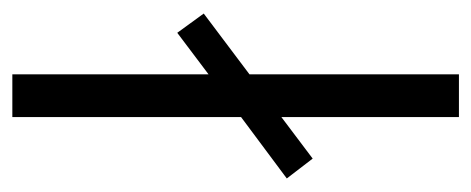

<svg xmlns="http://www.w3.org/2000/svg" viewBox="-252 -530 782 319"><g transform="rotate(-90 139.5 -371.0)"><path d="M104 -295V0H175V-348L276 -424L244 -468L175 -416V-742H104V-362L2 -286L35 -243Z"/></g></svg>

Font: Montserrat Z
Style: Regular
Weight: 400
Designer: Julieta Ulanovsky
Foundry: Julieta Ulanovsky
Version: Version 8.000